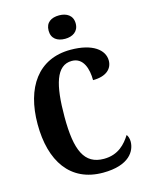

<svg xmlns="http://www.w3.org/2000/svg" viewBox="-137 -1016 847 1108"><g transform="rotate(-15 286.5 -461.5)"><path d="M327 -793C371 -793 408 -815 408 -863C408 -912 371 -933 327 -933C280 -933 246 -912 246 -863C246 -815 280 -793 327 -793ZM338 10C497 10 538 -68 538 -123C538 -138 533 -157 525 -165C496 -119 451 -66 364 -66C247 -66 206 -158 206 -358C206 -549 236 -660 330 -660C399 -660 420 -588 420 -521C499 -521 537 -558 537 -607C537 -671 471 -724 339 -724C145 -724 45 -576 45 -358C45 -137 143 10 338 10Z"/></g></svg>

Font: Noto Serif Thai ExtraCondensed ExtraBold
Style: Regular
Weight: 800
Width: 2
Designer: Monotype Design Team
Foundry: Monotype Imaging Inc.
Version: Version 2.002